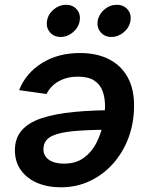

<svg xmlns="http://www.w3.org/2000/svg" viewBox="-20 -775 619 805"><path d="M315.4 -552.7Q386.2 -552.7 437.5 -526.4Q488.8 -500 515.9 -450Q543 -399.9 542 -328.1Q541.5 -258.3 518.6 -197Q495.6 -135.7 454.1 -89.1Q412.6 -42.5 356.9 -16.1Q301.3 10.3 235.4 10.3Q179.2 10.3 135.7 -8.3Q92.3 -26.9 67.4 -61.8Q42.5 -96.7 42.5 -145Q42.5 -194.8 70.3 -227.5Q98.1 -260.3 153.6 -279.1Q209 -297.9 291.3 -305.7Q373.5 -313.5 482.4 -313.5L468.8 -231.4Q376.5 -231.4 316.7 -227.5Q256.8 -223.6 223.1 -214.1Q189.5 -204.6 175.8 -188.7Q162.1 -172.9 162.1 -148.9Q162.1 -121.1 185.3 -105Q208.5 -88.9 248 -88.9Q297.9 -88.9 331.1 -113Q364.3 -137.2 383.5 -174.6Q402.8 -211.9 411.4 -253.4Q419.9 -294.9 420.4 -330.1Q420.4 -364.7 410.2 -392.8Q399.9 -420.9 375.2 -437.3Q350.6 -453.6 306.6 -453.6Q260.7 -453.6 226.1 -434.1Q191.4 -414.6 175.3 -380.9L60.1 -397Q87.9 -467.8 155.5 -510.3Q223.1 -552.7 315.4 -552.7ZM447.3 -620.1Q418.5 -620.1 401.9 -639.9Q385.3 -659.7 389.6 -687.5Q394.5 -715.8 417.7 -735.4Q440.9 -754.9 469.7 -754.9Q498 -754.9 514.9 -735.4Q531.7 -715.8 526.9 -687.5Q522.5 -659.7 499 -639.9Q475.6 -620.1 447.3 -620.1ZM234.4 -620.1Q206.1 -620.1 189.2 -639.9Q172.4 -659.7 177.2 -687.5Q181.6 -715.8 205.1 -735.4Q228.5 -754.9 256.8 -754.9Q285.2 -754.9 302 -735.4Q318.8 -715.8 314 -687.5Q309.6 -659.7 286.1 -639.9Q262.7 -620.1 234.4 -620.1Z"/></svg>

Font: Inter 17pt SemiBold
Style: Italic
Weight: 600
Italic angle: -9.3988°
Version: Version 4.001;git-66647c0bb